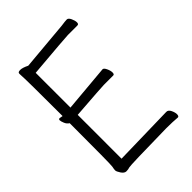

<svg xmlns="http://www.w3.org/2000/svg" viewBox="-207 -808 914 914"><g transform="rotate(-45 250.0 -351.0)"><path d="M454 -3Q422 -6 377 -6Q131 -2 121.5 1.5Q112 5 99 5Q86 5 75 -11.5Q64 -28 64 -36Q64 -44 67 -57.5Q70 -71 70 -345V-348Q58 -355 52 -369.5Q46 -384 46 -391.5Q46 -399 53 -399L70 -396V-402Q70 -643 67 -679V-685Q67 -694 82.5 -694Q98 -694 124 -681L371 -703Q399 -707 409 -707Q419 -707 426.5 -691Q434 -675 434 -663Q434 -651 425 -651H361Q346 -651 125 -632V-398L362 -419Q370 -419 377.5 -403Q385 -387 385 -374.5Q385 -362 377 -362H313Q299 -362 125 -349V-54Q418 -60 432 -61Q446 -62 454 -45Q462 -28 461.5 -16Q461 -4 454 -3Z"/></g></svg>

Font: LXGW WenKai Mono TC Light
Style: Regular
Weight: 300
Designer: LXGW / Fontworks Inc.
Foundry: LXGW / Fontworks Inc.
Version: Version 1.330